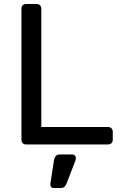

<svg xmlns="http://www.w3.org/2000/svg" viewBox="-20 -720 603 957"><path d="M110 0Q99 0 93 -6.5Q87 -13 87 -23V-677Q87 -687 93 -693.5Q99 -700 110 -700H163Q173 -700 179.5 -693.5Q186 -687 186 -677V-87H518Q529 -87 535.5 -80.5Q542 -74 542 -63V-23Q542 -13 535.5 -6.5Q529 0 518 0ZM247 217Q238 217 234 211Q230 205 231 196L249 79Q251 67 257.5 58.5Q264 50 277 50H342Q349 50 353.5 55.5Q358 61 358 67Q358 75 355 83L312 194Q308 204 302 210.5Q296 217 283 217Z"/></svg>

Font: Rubik Light
Style: Regular
Weight: 400
Version: Version 2.101